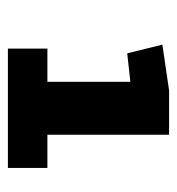

<svg xmlns="http://www.w3.org/2000/svg" viewBox="-1 -886 448 486"><g transform="rotate(90 223.0 -643.0)"><path d="M405 -539V-439H103V-539H187V-749L115 -741L93 -830L209 -847H321V-539Z"/></g></svg>

Font: Martel Sans ExtraBold
Style: Regular
Weight: 800
Designer: Dan Reynolds and Mathieu Réguer
Foundry: Dan Reynolds and Mathieu Réguer
Version: Version 1.002; ttfautohint (v1.1) -l 5 -r 5 -G 72 -x 0 -D la